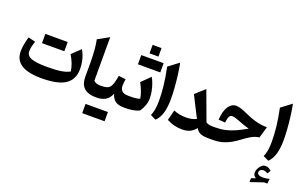

<svg xmlns="http://www.w3.org/2000/svg" viewBox="-125 -1489 3899 2448"><g transform="rotate(20 1825.0 -265.0)"><path d="M734.4 -201.2Q718.8 -304.7 655.3 -407.7L770 -517.1Q834.5 -406.2 834.5 -269Q834.5 -127 733.2 -59.1Q631.8 8.8 412.6 8.8Q226.1 8.8 135.7 -49.6Q45.4 -107.9 45.4 -225.6Q45.4 -267.1 54 -315.9Q62.5 -364.7 79.1 -424.3L177.2 -401.4Q147.5 -318.4 147.5 -263.2Q147.5 -202.6 212.6 -177Q277.8 -151.4 430.7 -151.4Q547.4 -151.4 618.7 -163.1Q689.9 -174.8 734.4 -201.2ZM568.4 -415 418 -414.6H344.7Q310.5 -414.6 265.1 -415V-540H568.4Z M1056.6 -783.7V-193.4Q1070.8 -177.7 1093.3 -168.9Q1115.7 -160.2 1154.3 -160.2H1154.8V0H1154.3Q1064.5 0 1015.9 -27.3Q967.3 -54.7 949 -100.1Q930.7 -145.5 930.7 -199.7V-393.1Q930.7 -479 924.6 -557.4Q918.5 -635.7 904.8 -699.7Z M1355.5 248.5 1205.1 249H1131.8Q1097.7 249 1052.2 248.5V123.5H1355.5ZM1154.8 0Q1145 0 1140.1 -7.8Q1135.3 -15.6 1135.3 -36.6V-123.5Q1135.3 -144.5 1140.1 -152.3Q1145 -160.2 1154.8 -160.2Q1202.6 -160.2 1232.2 -168.9Q1261.7 -177.7 1279.1 -199.5Q1296.4 -221.2 1307.1 -259.8Q1317.9 -298.3 1328.1 -357.9L1424.3 -346.2Q1420.9 -320.8 1418.2 -297.9Q1415.5 -274.9 1415.5 -256.3Q1415.5 -212.4 1440.9 -186.3Q1466.3 -160.2 1526.9 -160.2H1527.3V0H1526.9Q1450.7 0 1409.9 -29.1Q1369.1 -58.1 1349.1 -123Q1324.7 -58.1 1274.7 -29.1Q1224.6 0 1154.8 0Z M1527.3 0Q1517.6 0 1512.7 -7.8Q1507.8 -15.6 1507.8 -36.6V-123.5Q1507.8 -144.5 1512.7 -152.3Q1517.6 -160.2 1527.3 -160.2H1564.9Q1601.1 -160.2 1632.6 -164.1Q1664.1 -168 1684.6 -177.2Q1678.2 -221.7 1658.7 -272.9Q1639.2 -324.2 1611.3 -376.5L1727.5 -489.7Q1746.6 -456.5 1762.5 -411.9Q1778.3 -367.2 1788.1 -318.4Q1797.9 -269.5 1797.9 -223.6Q1797.9 -174.3 1781.7 -127.7Q1765.6 -81.1 1734.4 -35.2Q1692.9 -16.1 1646.7 -8.1Q1600.6 0 1542.5 0ZM1506.8 -579.6V-704.6H1810.1V-579.6ZM1598.1 -876.5H1718.8V-761.2H1598.1Z M2005.9 -783.7Q2021.5 -707 2032.2 -620.8Q2043 -534.7 2048.6 -452.6Q2054.2 -370.6 2054.2 -306.2Q2054.2 -198.2 2032 -119.9Q2009.8 -41.5 1959 7.8L1884.3 -28.3Q1901.9 -70.3 1910.4 -117.4Q1918.9 -164.6 1918.9 -235.4Q1918.9 -327.6 1907.5 -433.8Q1896 -540 1867.2 -679.2Z M2452.1 -181.6 2307.6 -466.3 2434.1 -581.5 2582 -181.2Q2616.7 -160.2 2674.8 -160.2H2675.3V0H2674.8Q2601.6 0 2563.7 -16.4Q2525.9 -32.7 2502 -75.7Q2467.8 -34.2 2425.3 -12.7Q2382.8 8.8 2318.4 8.8Q2259.3 8.8 2209.2 -3.9Q2159.2 -16.6 2108.4 -43.9L2144 -184.6Q2218.3 -151.9 2311 -151.9Q2352.5 -151.9 2386.7 -158.9Q2420.9 -166 2452.1 -181.6Z M2868.2 -511.7Q2895.5 -511.7 2934.3 -499.3Q2973.1 -486.8 3028.3 -461.4Q3109.4 -424.3 3181.9 -406Q3254.4 -387.7 3326.7 -387.7L3282.2 -232.9Q3223.6 -226.6 3168.5 -193.4Q3113.3 -160.2 3066.9 -124Q3022 -90.3 2972.7 -62Q2923.3 -33.7 2865 -16.8Q2806.6 0 2734.4 0H2675.3Q2665.5 0 2660.6 -7.8Q2655.8 -15.6 2655.8 -36.6V-123.5Q2655.8 -144.5 2660.6 -152.3Q2665.5 -160.2 2675.3 -160.2H2709Q2782.2 -160.2 2845.9 -174.8Q2909.7 -189.5 2974.4 -218.8Q3039.1 -248 3114.7 -291.5Q3072.8 -302.7 3037.6 -314.9Q3002.4 -327.1 2958 -345.2Q2923.8 -358.9 2902.6 -364.3Q2881.3 -369.6 2866.7 -369.6Q2838.4 -369.6 2825 -345.5Q2811.5 -321.3 2805.2 -261.7L2714.8 -268.1Q2722.7 -389.2 2764.2 -450.4Q2805.7 -511.7 2868.2 -511.7Z M3419.4 190.4Q3419.4 210.9 3441.4 221.7Q3463.4 232.4 3493.2 232.4Q3511.7 232.4 3536.4 229Q3561 225.6 3585.4 219.7L3576.7 285.6L3532.7 285.2L3357.4 345.2V292.5L3418 271.5Q3377.9 250 3377.9 207Q3377.9 181.6 3391.8 152.6Q3405.8 123.5 3428.7 102.8Q3451.7 82 3478.5 82Q3501 82 3519 89.8Q3537.1 97.7 3561.5 118.2L3532.7 163.6Q3501 142.6 3472.7 142.6Q3450.2 142.6 3434.8 156.2Q3419.4 169.9 3419.4 190.4ZM3535.6 -783.7Q3551.3 -707 3562 -620.8Q3572.8 -534.7 3578.4 -452.6Q3584 -370.6 3584 -306.2Q3584 -198.2 3561.8 -119.9Q3539.6 -41.5 3488.8 7.8L3414.1 -28.3Q3431.6 -70.3 3440.2 -117.4Q3448.7 -164.6 3448.7 -235.4Q3448.7 -327.6 3437.3 -433.8Q3425.8 -540 3397 -679.2Z"/></g></svg>

Font: Pinar-DS3-FD Bold
Style: Regular
Weight: 700
Designer: Amin Abedi
Version: Version 3.000